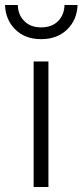

<svg xmlns="http://www.w3.org/2000/svg" viewBox="-59 -745 329 765"><path d="M75 -500H134V0H75ZM38 -661Q62 -636 105 -636Q148 -636 172.5 -661Q197 -686 198 -725H250Q248 -666 208.5 -627.5Q169 -589 105 -589Q41 -589 2 -627.5Q-37 -666 -39 -725H12Q13 -685 38 -661Z"/></svg>

Font: Titillium Web[RUS by Daymarius]
Style: Regular
Weight: 300
Designer: Cyrillization by Daymarius
Foundry: Cyrillization by Daymarius
Version: Version 1.002 September 12, 2018